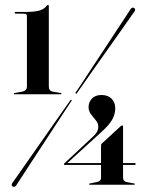

<svg xmlns="http://www.w3.org/2000/svg" viewBox="-20 -734 592 763"><path d="M42 -680 77.5 -679.5Q82 -679.5 84.5 -677Q87 -674.5 87 -668.5V-391Q87 -381 82 -376.2Q77 -371.5 69 -370L39 -364.5Q34.5 -363.5 34.5 -362Q34.5 -359.5 38.5 -359.5H220.5Q224.5 -359.5 224.5 -362Q224.5 -363.5 221 -364.5L188.5 -370Q181.5 -371.5 177.8 -376.8Q174 -382 174 -391V-709.5Q174 -714.5 171 -714.5Q169.5 -714.5 168.2 -713.5Q167 -712.5 165.5 -711Q154.5 -696.5 134.5 -691.5Q114.5 -686.5 78 -686.5H42Q40.5 -686.5 39.2 -685.5Q38 -684.5 38 -683.5Q38 -682 39 -681Q40 -680 42 -680ZM381.5 -156Q381.5 -158.5 382.2 -160.5Q383 -162.5 384.5 -163.5L459 -232Q461.5 -234 463 -234.8Q464.5 -235.5 466 -235.5Q469 -235.5 469 -231.5V-29.5Q469 -21 472.5 -16.5Q476 -12 483 -10.5L512.5 -5Q513.5 -5 514.8 -4.5Q516 -4 516 -2.5Q516 0 512.5 0H337Q333.5 0 333.5 -2.5Q333.5 -4.5 338 -5L364.5 -10.5Q372.5 -12 377 -16.2Q381.5 -20.5 381.5 -29ZM349 -190.5Q360 -200.5 365.2 -209.8Q370.5 -219 370.5 -232Q370.5 -244 361 -255.5Q351.5 -267 341.8 -279.8Q332 -292.5 332 -308Q332 -328.5 345.5 -342.5Q359 -356.5 383.5 -356.5Q408.5 -356.5 423.2 -342Q438 -327.5 438 -303.5Q438 -280.5 426 -258.8Q414 -237 383 -209.5L241.5 -80.5L240 -86H515.5Q517 -86 518 -85.2Q519 -84.5 519 -82.5Q519 -78.5 514.5 -78.5H236.5Q235.5 -78.5 234.8 -79.2Q234 -80 234 -81.5Q234 -82.5 234.5 -83.5Q235 -84.5 236 -85ZM285.5 -363.5Q285 -362 283.8 -361.5Q282.5 -361 281.5 -362Q280 -363 279.8 -364.2Q279.5 -365.5 281 -367Q284.5 -371.5 301.2 -397Q318 -422.5 342.2 -459.5Q366.5 -496.5 393.5 -537.2Q420.5 -578 444 -614Q467.5 -650 483 -673.2Q498.5 -696.5 499.5 -698.5Q502.5 -702.5 506.2 -703.5Q510 -704.5 513.5 -702Q517 -699.5 517 -695.2Q517 -691 514 -688Q513 -686.5 497 -663.8Q481 -641 456.2 -605.8Q431.5 -570.5 403.2 -530.8Q375 -491 349.5 -454.8Q324 -418.5 306.5 -393.5Q289 -368.5 285.5 -363.5ZM258.5 -334Q259.5 -336 261.2 -336.8Q263 -337.5 264 -336.5Q265.5 -336 265 -334.2Q264.5 -332.5 262.5 -330.5Q259.5 -326 242.8 -300.8Q226 -275.5 201.5 -237.8Q177 -200 150 -159Q123 -118 99.2 -81.5Q75.5 -45 60 -21.2Q44.5 2.5 43.5 4Q41 7.5 37 8.2Q33 9 30 7Q26.5 5 26.5 0.8Q26.5 -3.5 29.5 -7.5Q31 -9 47 -32Q63 -55 88 -90.8Q113 -126.5 141 -166.5Q169 -206.5 194.5 -243Q220 -279.5 237.8 -304.5Q255.5 -329.5 258.5 -334Z"/></svg>

Font: Fraunces 120pt SemiBold
Style: Regular
Weight: 600
Version: Version 1.000;[b76b70a41]